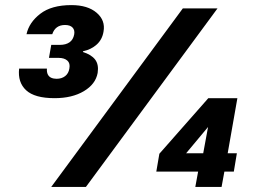

<svg xmlns="http://www.w3.org/2000/svg" viewBox="-20 -733 994 753"><path d="M194 -348Q116 -348 82.5 -379Q49 -410 55 -464H164Q163 -450 167.5 -441Q172 -432 181 -428Q190 -424 202 -424Q222 -424 235.5 -434.5Q249 -445 252 -464Q256 -485 244 -495.5Q232 -506 210 -506H172L181 -557H215Q238 -557 252.5 -567Q267 -577 271 -598Q274 -615 264.5 -625Q255 -635 235 -635Q216 -635 203.5 -626Q191 -617 185 -599H84Q94 -645 138 -679Q182 -713 260 -713Q324 -713 359 -683Q394 -653 386 -609Q381 -578 359.5 -558.5Q338 -539 306 -532L305 -529Q338 -519 353 -499.5Q368 -480 363 -447Q355 -403 309 -375.5Q263 -348 194 -348ZM181 0 697 -700H833L317 0ZM746 0 757 -60H593L605 -130L797 -348H911L873 -132H909L897 -60H860L849 0ZM710 -132H777L796 -235Z"/></svg>

Font: DM Sans 10pt ExtraBold
Style: Italic
Weight: 800
Italic angle: -10°
Version: Version 4.004;gftools[0.9.30]